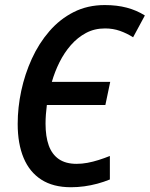

<svg xmlns="http://www.w3.org/2000/svg" viewBox="-20 -745 604 774"><path d="M266.1 9.8Q194.3 9.8 146.7 -20.8Q99.1 -51.3 75.2 -108.4Q51.3 -165.5 51.3 -245.6Q51.3 -311.5 65.7 -378.9Q80.1 -446.3 108.4 -508.3Q136.7 -570.3 179 -619.1Q221.2 -668 277.1 -696.3Q333 -724.6 402.3 -724.6Q451.2 -724.6 491 -714.1Q530.8 -703.6 564 -682.6L516.6 -594.7Q491.2 -610.8 463.4 -620.6Q435.5 -630.4 403.3 -630.4Q360.8 -630.4 326.7 -612.1Q292.5 -593.8 265.6 -563Q238.8 -532.2 219.7 -493.9Q200.7 -455.6 189 -415H424.3L404.8 -321.8H168.9Q166.5 -302.7 165 -283.4Q163.6 -264.2 163.6 -246.6Q163.6 -194.8 176.5 -158.7Q189.5 -122.6 217.3 -103.5Q245.1 -84.5 288.6 -84.5Q310.1 -84.5 332.5 -88.6Q355 -92.8 377.9 -100.1Q400.9 -107.4 422.9 -116.2V-21.5Q398.9 -11.7 372.8 -4.6Q346.7 2.4 319.8 6.1Q293 9.8 266.1 9.8Z"/></svg>

Font: Open Sans SemiCondensed SemiBold
Style: Italic
Weight: 600
Width: 4
Italic angle: -12°
Designer: Monotype Design Team
Foundry: Monotype Imaging Inc.
Version: Version 3.000